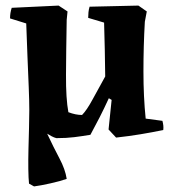

<svg xmlns="http://www.w3.org/2000/svg" viewBox="-20 -484 621 688"><path d="M102 184 84 174Q82 156 81.5 122.5Q81 89 82 50Q83 11 84 -26Q85 -63 85 -89Q85 -121 83 -170.5Q81 -220 78.5 -279.5Q76 -339 74 -400L16 -418Q16 -438 22 -456L190 -464L222 -443L219 -413Q217 -302 216.5 -216Q216 -130 225 -82Q251 -72 274 -72Q291 -89 312.5 -129Q334 -169 357 -210Q356 -305 353 -403L296 -420Q296 -430 297 -440Q298 -450 301 -460L476 -464L506 -443L499 -406Q494 -319 494 -228Q494 -137 502 -59L562 -51Q567 -33 565 -18Q526 -10 484 -3Q442 4 396 9L369 -20L380 -126L370 -132Q353 -95 337.5 -64.5Q322 -34 304 -1Q274 4 246 7.5Q218 11 182 11Q174 9 165.5 4.5Q157 0 149 -5Q172 44 193 83.5Q214 123 219 157Q197 165 161 173Q125 181 102 184Z"/></svg>

Font: Labrada
Style: Bold
Weight: 700
Designer: Mercedes Jáuregui
Foundry: Omnibus-Type Team
Version: Version 1.000; ttfautohint (v1.8.4.7-5d5b)